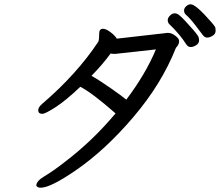

<svg xmlns="http://www.w3.org/2000/svg" viewBox="-20 -832 1040 894"><path d="M568 -368Q658 -487 706 -602L516 -581Q500 -581 495 -583Q459 -533 406 -479Q445 -457 499 -419Q553 -381 568 -368ZM170 42Q153 42 149 32Q149 11 188 -12Q227 -35 282 -78Q412 -177 518 -304Q410 -399 354 -428Q288 -365 239.5 -333.5Q191 -302 177 -302Q158 -302 158 -319Q158 -333 177 -349Q337 -486 438 -638Q442 -649 442 -677Q442 -698 460 -698Q473 -698 493.5 -683Q514 -668 524 -652L761 -679Q779 -679 796.5 -665.5Q814 -652 814 -642Q814 -625 803 -614L799 -609Q733 -442 601.5 -287.5Q470 -133 333 -39Q215 42 170 42ZM868 -613Q855 -613 847 -626Q817 -673 768 -720Q761 -727 761 -738Q761 -749 771.5 -759.5Q782 -770 793 -770Q804 -770 814 -762Q824 -754 842.5 -734.5Q861 -715 879 -694Q897 -673 902 -664.5Q907 -656 907 -644Q907 -630 893.5 -621.5Q880 -613 868 -613ZM945 -657Q933 -657 925 -668Q917 -679 890 -714Q863 -749 845 -764Q837 -772 837 -783Q837 -794 847 -803Q857 -812 868 -812Q892 -812 964 -729Q977 -714 980.5 -708Q984 -702 984 -689Q984 -674 970 -665.5Q956 -657 945 -657Z"/></svg>

Font: LXGW WenKai Lite
Style: Bold
Weight: 700
Designer: LXGW / Fontworks Inc.
Foundry: LXGW / Fontworks Inc.
Version: Version 1.330;April 28, 2024